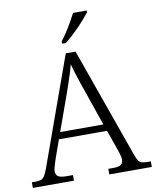

<svg xmlns="http://www.w3.org/2000/svg" viewBox="-101 -1006 878 1081"><g transform="rotate(-10 338.0 -465.5)"><path d="M-2 0V-32H19Q40 -32 51.5 -36.5Q63 -41 71.5 -55Q80 -69 90 -96L312 -714H368L592 -83Q600 -61 607.5 -50Q615 -39 627.5 -35.5Q640 -32 661 -32H678V0H435V-32H463Q496 -32 508 -41.5Q520 -51 520 -71Q520 -79 517 -91.5Q514 -104 510 -116Q506 -128 503 -136L465 -244H190L153 -140Q150 -131 146 -118Q142 -105 138.5 -92.5Q135 -80 135 -71Q135 -51 148 -41.5Q161 -32 196 -32H233V0ZM204 -283H451L382 -483Q372 -511 362 -540.5Q352 -570 343.5 -598Q335 -626 329 -648Q324 -628 316 -602Q308 -576 298 -547.5Q288 -519 279 -492ZM301 -784Q316 -803 333 -829Q350 -855 365.5 -882Q381 -909 392 -931H470V-921Q460 -908 443 -888Q426 -868 404.5 -846Q383 -824 361.5 -804.5Q340 -785 323 -771H301Z"/></g></svg>

Font: Noto Serif Armenian Light
Style: Regular
Weight: 300
Version: Version 2.007